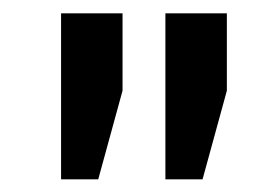

<svg xmlns="http://www.w3.org/2000/svg" viewBox="-20 -782 420 293"><path d="M73.2 -508.3V-761.7H167V-643.6L129.9 -508.3ZM232.4 -508.3V-761.7H326.2V-643.6L289.1 -508.3Z"/></svg>

Font: Roboto Slab Medium
Style: Regular
Weight: 500
Designer: Google
Version: Version 2.001; ttfautohint (v1.8.3)